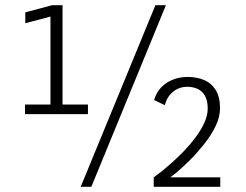

<svg xmlns="http://www.w3.org/2000/svg" viewBox="-20 -720 950 740"><path d="M76.5 -280V-317H174.5V-656L77.5 -630.5V-672.5L181 -700H221V-317H319V-280ZM291 0 579 -700H619.5L332 0ZM572.5 0V-36.5Q582 -43 601 -58Q620 -73 643.5 -94Q667 -115 691 -140Q715 -165 735.2 -192.5Q755.5 -220 768 -247.8Q780.5 -275.5 780.5 -301.5Q780.5 -333 769.8 -351.2Q759 -369.5 741.2 -377.5Q723.5 -385.5 702 -385.5Q670 -385.5 646.5 -366Q623 -346.5 615.5 -314.5L574 -334.5Q582.5 -364 601.8 -383.8Q621 -403.5 647.5 -413.5Q674 -423.5 703 -423.5Q738 -423.5 766.2 -411.8Q794.5 -400 811.2 -373.2Q828 -346.5 828 -302.5Q828 -269 810.8 -233.5Q793.5 -198 767 -164.8Q740.5 -131.5 712.8 -103.8Q685 -76 663.8 -58.2Q642.5 -40.5 636 -36.5H829V0Z"/></svg>

Font: Trispace Thin ExtraLight
Style: Regular
Weight: 250
Version: Version 1.210